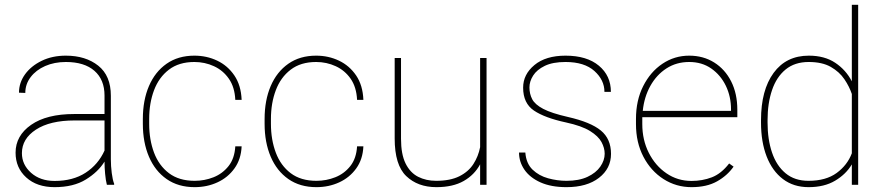

<svg xmlns="http://www.w3.org/2000/svg" viewBox="-20 -770 3679 800"><path d="M425.3 0Q420.4 -19 418 -45.7Q415.5 -72.3 415.5 -96.7Q389.2 -53.7 337.6 -22Q286.1 9.8 207.5 9.8Q133.8 9.8 89.4 -30.5Q44.9 -70.8 44.9 -133.8Q44.9 -204.6 109.6 -249.8Q174.3 -294.9 289.1 -294.9H415.5V-372.1Q415.5 -438 373.5 -474.9Q331.5 -511.7 254.4 -511.7Q206.5 -511.7 168.2 -494.9Q129.9 -478 107.7 -448.7Q85.4 -419.4 85.4 -382.8L59.1 -383.8Q59.1 -425.3 84.2 -460.2Q109.4 -495.1 153.6 -516.6Q197.8 -538.1 254.4 -538.1Q336.9 -538.1 389.4 -496.3Q441.9 -454.6 441.9 -371.1V-106.4Q441.9 -78.1 445.6 -49.3Q449.2 -20.5 455.6 -4.4V0ZM207.5 -16.1Q284.2 -16.1 336.7 -50.3Q389.2 -84.5 415.5 -142.6V-268.1H290.5Q188.5 -268.1 129.9 -230Q71.3 -191.9 71.3 -131.8Q71.3 -84 109.4 -50Q147.5 -16.1 207.5 -16.1Z M791 -16.6Q832.5 -16.6 869.9 -31.5Q907.2 -46.4 932.4 -78.1Q957.5 -109.9 960.4 -160.2H986.8Q984.4 -106.4 957 -68.4Q929.7 -30.3 886.2 -10.3Q842.8 9.8 791 9.8Q722.7 9.8 674.3 -23.9Q626 -57.6 600.6 -117.2Q575.2 -176.8 575.2 -253.9V-274.4Q575.2 -352.1 600.6 -411.4Q626 -470.7 674.1 -504.4Q722.2 -538.1 790 -538.1Q841.3 -538.1 885 -517.3Q928.7 -496.6 956.5 -455.6Q984.4 -414.6 986.8 -354H960.4Q958 -406.7 933.8 -441.7Q909.7 -476.6 871.6 -494.1Q833.5 -511.7 790 -511.7Q725.6 -511.7 683.8 -479.7Q642.1 -447.8 621.8 -394Q601.6 -340.3 601.6 -274.4V-253.9Q601.6 -188 621.8 -134Q642.1 -80.1 684.1 -48.3Q726.1 -16.6 791 -16.6Z M1298.3 -16.6Q1339.8 -16.6 1377.2 -31.5Q1414.6 -46.4 1439.7 -78.1Q1464.8 -109.9 1467.8 -160.2H1494.1Q1491.7 -106.4 1464.4 -68.4Q1437 -30.3 1393.6 -10.3Q1350.1 9.8 1298.3 9.8Q1230 9.8 1181.6 -23.9Q1133.3 -57.6 1107.9 -117.2Q1082.5 -176.8 1082.5 -253.9V-274.4Q1082.5 -352.1 1107.9 -411.4Q1133.3 -470.7 1181.4 -504.4Q1229.5 -538.1 1297.4 -538.1Q1348.6 -538.1 1392.3 -517.3Q1436 -496.6 1463.9 -455.6Q1491.7 -414.6 1494.1 -354H1467.8Q1465.3 -406.7 1441.2 -441.7Q1417 -476.6 1378.9 -494.1Q1340.8 -511.7 1297.4 -511.7Q1232.9 -511.7 1191.2 -479.7Q1149.4 -447.8 1129.2 -394Q1108.9 -340.3 1108.9 -274.4V-253.9Q1108.9 -188 1129.2 -134Q1149.4 -80.1 1191.4 -48.3Q1233.4 -16.6 1298.3 -16.6Z M1980.5 0V-85.4Q1957 -41.5 1912.1 -15.9Q1867.2 9.8 1798.3 9.8Q1720.7 9.8 1672.6 -36.4Q1624.5 -82.5 1624.5 -192.9V-528.3H1650.9V-191.9Q1650.9 -127.4 1669.9 -88.9Q1689 -50.3 1722.2 -33.4Q1755.4 -16.6 1797.4 -16.6Q1856 -16.6 1894 -35.6Q1932.1 -54.7 1952.6 -86.7Q1973.1 -118.7 1980.5 -156.7V-528.3H2007.3V0Z M2499.5 -129.4Q2499.5 -153.3 2486.3 -178Q2473.1 -202.6 2438.5 -224.1Q2403.8 -245.6 2338.4 -259.8Q2250 -278.8 2204.8 -309.3Q2159.7 -339.8 2159.7 -404.8Q2159.7 -460 2206.8 -499Q2253.9 -538.1 2336.4 -538.1Q2425.3 -538.1 2475.3 -496.3Q2525.4 -454.6 2525.4 -387.2H2498.5Q2498.5 -436.5 2456.8 -474.1Q2415 -511.7 2336.4 -511.7Q2283.2 -511.7 2250 -495.6Q2216.8 -479.5 2201.4 -455.1Q2186 -430.7 2186 -405.8Q2186 -378.9 2197.5 -356.7Q2209 -334.5 2243.4 -316.4Q2277.8 -298.3 2346.2 -282.7Q2440.9 -261.2 2483.4 -226.3Q2525.9 -191.4 2525.9 -128.9Q2525.9 -67.9 2475.8 -29.1Q2425.8 9.8 2340.3 9.8Q2276.4 9.8 2232.2 -10Q2188 -29.8 2165.3 -62.7Q2142.6 -95.7 2142.6 -134.3H2168.9Q2172.4 -88.9 2199 -63.2Q2225.6 -37.6 2263.9 -27.1Q2302.2 -16.6 2340.3 -16.6Q2392.6 -16.6 2428 -33.2Q2463.4 -49.8 2481.4 -75.9Q2499.5 -102.1 2499.5 -129.4Z M2861.3 9.8Q2797.4 9.8 2744.6 -23.9Q2691.9 -57.6 2660.9 -116.9Q2629.9 -176.3 2629.9 -252.9V-274.4Q2629.9 -351.6 2659.9 -411.1Q2689.9 -470.7 2740.2 -504.4Q2790.5 -538.1 2851.6 -538.1Q2910.2 -538.1 2955.6 -509.8Q3001 -481.4 3026.6 -430.7Q3052.2 -379.9 3052.2 -312.5V-281.7H2656.2Q2656.2 -278.3 2656.2 -274.4V-252.9Q2656.2 -187 2683.3 -133.3Q2710.4 -79.6 2756.8 -47.9Q2803.2 -16.1 2861.3 -16.1Q2906.7 -16.1 2946 -31.2Q2985.4 -46.4 3018.1 -88.9L3036.6 -75.7Q3010.3 -38.1 2967.5 -14.2Q2924.8 9.8 2861.3 9.8ZM2851.6 -511.7Q2798.3 -511.7 2756.8 -484.9Q2715.3 -458 2689.7 -411.9Q2664.1 -365.7 2658.2 -308.1H3025.9V-314.5Q3025.9 -367.7 3004.4 -412.4Q2982.9 -457 2943.8 -484.4Q2904.8 -511.7 2851.6 -511.7Z M3150.9 -259.3V-269.5Q3150.9 -394.5 3203.4 -466.3Q3255.9 -538.1 3350.1 -538.1Q3415.5 -538.1 3460 -508.5Q3504.4 -479 3529.3 -431.2V-750H3555.7V0H3529.3V-85Q3504.9 -43.9 3459.7 -17.1Q3414.6 9.8 3349.1 9.8Q3286.6 9.8 3242.2 -23.9Q3197.8 -57.6 3174.3 -118.2Q3150.9 -178.7 3150.9 -259.3ZM3178.2 -269.5V-259.3Q3178.2 -189 3196.8 -134.3Q3215.3 -79.6 3253.2 -48.1Q3291 -16.6 3348.6 -16.6Q3421.4 -16.6 3466.1 -49.3Q3510.7 -82 3529.3 -131.3V-378.4Q3519 -409.2 3498.3 -439.9Q3477.5 -470.7 3441.7 -491.2Q3405.8 -511.7 3349.6 -511.7Q3291.5 -511.7 3253.4 -480.5Q3215.3 -449.2 3196.8 -394.5Q3178.2 -339.8 3178.2 -269.5Z"/></svg>

Font: Vazirmatn UI FD Thin
Style: Regular
Weight: 100
Designer: Saber Rastikerdar
Foundry: Saber Rastikerdar
Version: Version 33.003